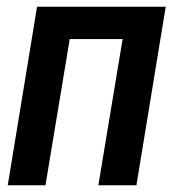

<svg xmlns="http://www.w3.org/2000/svg" viewBox="-20 -550 540 570"><path d="M3 0 90 -530H472L385 0H272L344 -434H187L115 0Z"/></svg>

Font: Iosevka Curly Oblique
Style: Bold
Weight: 700
Italic angle: -9°
Monospace: yes
Designer: Belleve Invis
Foundry: Belleve Invis
Version: Version 11.1.0; ttfautohint (v1.8.3)